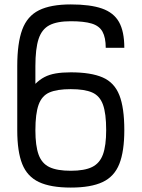

<svg xmlns="http://www.w3.org/2000/svg" viewBox="-20 -834 640 868"><path d="M300 14Q209 14 156 -11Q103 -36 80.5 -92.5Q58 -149 58 -245V-535Q58 -639 80.5 -700Q103 -761 156 -787.5Q209 -814 300 -814Q388 -814 441 -795.5Q494 -777 518 -734.5Q542 -692 542 -618H458Q458 -664 443.5 -690.5Q429 -717 394.5 -727.5Q360 -738 300 -738Q238 -738 203.5 -720Q169 -702 154.5 -658Q140 -614 140 -535V-455Q159 -474 181 -485.5Q203 -497 232 -502Q261 -507 300 -507Q391 -507 444 -484Q497 -461 519.5 -404Q542 -347 542 -246Q542 -150 519.5 -93Q497 -36 444 -11Q391 14 300 14ZM300 -62Q362 -62 396.5 -79Q431 -96 445.5 -136Q460 -176 460 -246Q460 -321 445.5 -361Q431 -401 396.5 -416Q362 -431 300 -431Q238 -431 203.5 -416Q169 -401 154.5 -360.5Q140 -320 140 -245Q140 -175 154.5 -135Q169 -95 203.5 -78.5Q238 -62 300 -62Z"/></svg>

Font: Victor Mono Thin Medium
Style: Regular
Weight: 500
Monospace: yes
Version: Version 1.561;gftools[0.9.30]